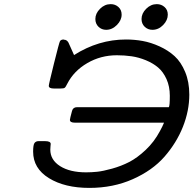

<svg xmlns="http://www.w3.org/2000/svg" viewBox="-20 -897 935 928"><path d="M140.1 -164.1Q140.1 -197.3 147 -206.1Q153.8 -214.8 166 -214.8H198.2Q225.1 -214.8 225.1 -201.2Q225.1 -199.2 224.1 -190.7Q223.1 -182.1 223.1 -173.8Q223.1 -124 270.5 -94Q317.9 -64 396 -64Q422.9 -64 450.4 -66.9Q478 -69.8 522 -82Q565.9 -94.2 604.5 -114Q643.1 -133.8 684.1 -172.4Q725.1 -210.9 752.9 -263.2Q765.1 -285.2 772.9 -304.2H340.8Q317.9 -304.2 317.9 -317.9Q317.9 -322.8 328.1 -360.8Q333 -378.9 352.1 -378.9H795.9Q800.8 -383.8 800.8 -434.1Q800.8 -479 784.9 -514.4Q769 -549.8 744.1 -570.8Q719.2 -591.8 684.6 -606Q649.9 -620.1 616 -625Q582 -629.9 544.9 -629.9Q466.8 -629.9 401.9 -592Q336.9 -554.2 305.2 -492.2Q297.4 -476.1 292.7 -472.7Q288.1 -469.2 272.9 -469.2H240.2Q216.3 -469.2 215.8 -481.9Q215.8 -489.7 241 -590.8Q266.1 -691.9 270 -698.2Q274.9 -706.1 288.1 -706.1L289.1 -705.1Q303.2 -705.1 311 -690.9Q314 -685.1 337.9 -630.9Q456.1 -706.1 588.9 -706.1Q629.9 -706.1 669.4 -699Q709 -691.9 751 -672.9Q793 -653.8 824 -625.5Q855 -597.2 875 -549.1Q895 -501 895 -439.9Q895 -361.8 864 -283.9Q833 -206.1 774.9 -139.6Q716.8 -73.2 621.8 -31Q526.9 11.2 412.1 11.2Q293 11.2 216.6 -35.9Q140.1 -83 140.1 -164.1ZM440.9 -805.2Q440.9 -832 463.4 -854.5Q485.8 -877 515.1 -877Q537.1 -877 552.5 -863Q567.9 -849.1 567.9 -826.2Q567.9 -799.3 544.9 -776.1Q522 -752.9 493.2 -752.9Q471.2 -752.9 456.1 -767.6Q440.9 -782.2 440.9 -805.2ZM664.1 -805.2Q664.1 -832 686.5 -854.5Q709 -877 737.8 -877Q759.8 -877 775.4 -863Q791 -849.1 791 -826.2Q791 -799.3 768.6 -776.1Q746.1 -752.9 716.8 -752.9Q694.8 -752.9 679.4 -767.6Q664.1 -782.2 664.1 -805.2Z"/></svg>

Font: CMU Concrete
Style: BoldItalic
Weight: 700
Italic angle: -14.04°
Version: Version 0.7.0